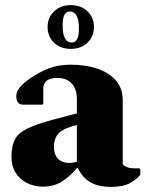

<svg xmlns="http://www.w3.org/2000/svg" viewBox="-20 -724 571 754"><path d="M148 9Q115 9 86.5 -5Q58 -19 41 -46.5Q24 -74 25 -113Q26 -152 38.5 -176.5Q51 -201 86 -218.5Q121 -236 188 -254L282 -279V-333Q282 -374 262 -396Q242 -418 205 -418Q150 -418 150 -375V-317L147 -313H71Q44 -313 44 -346Q44 -368 64 -388Q84 -408 115 -427Q156 -452 188 -461Q220 -470 258 -470Q316 -470 362 -454.5Q408 -439 435 -408Q462 -377 462 -330V-78Q470 -71 480.5 -67Q491 -63 505 -63H527L531 -59V-38Q520 -22 492 -6Q464 10 417 10Q366 10 334.5 -8.5Q303 -27 286 -64H282Q257 -33 224.5 -12Q192 9 148 9ZM192 -147Q192 -116 208.5 -100Q225 -84 253 -84Q267 -84 282 -89V-233Q234 -222 213 -203Q192 -184 192 -147ZM258 -704Q298 -704 323.5 -679.5Q349 -655 349 -618Q349 -581 323.5 -556.5Q298 -532 258 -532Q218 -532 192.5 -556Q167 -580 167 -618Q167 -655 192.5 -679.5Q218 -704 258 -704ZM254 -679Q240 -679 233 -666Q226 -653 226 -624Q226 -557 262 -557Q290 -557 290 -612Q290 -679 254 -679Z"/></svg>

Font: Spectral ExtraBold
Style: Regular
Weight: 800
Designer: Jean-Baptiste Levee
Foundry: Production Type
Version: Version 2.001